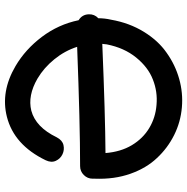

<svg xmlns="http://www.w3.org/2000/svg" viewBox="-10 -748 759 779"><g transform="rotate(-90 369.5 -358.5)"><path d="M324 0Q382 5 439 -11Q496 -27 545 -62Q594 -96 630 -154.5Q666 -213 679 -287Q685 -313 685 -339Q702 -355 701 -378Q700 -405 677 -419Q660 -501 609.5 -568Q559 -635 491 -675Q387 -736 285 -710Q171 -681 109 -553Q98 -530 106.5 -511.5Q115 -493 133 -484.5Q151 -476 170.5 -480.5Q190 -485 202 -508Q243 -593 310 -611Q371 -626 440 -586Q484 -560 518.5 -517.5Q553 -475 569 -425Q256 -413 85 -413Q64 -413 49 -398Q34 -383 34 -362V-353Q31 -274 54 -209Q77 -144 118 -101Q158 -58 211 -31.5Q264 -5 324 0ZM333 -103Q282 -107 239.5 -132.5Q197 -158 170 -203Q143 -248 138 -310Q292 -311 581 -323Q580 -319 580 -314.5Q580 -310 579 -305Q565 -234 525.5 -185.5Q486 -137 437 -118Q387 -98 333 -103Z"/></g></svg>

Font: Balsamiq Sans
Style: Regular
Weight: 400
Designer: Michael Angeles
Foundry: Balsamiq SRL
Version: Version 1.020; ttfautohint (v1.8.4.7-5d5b);gftools[0.9.26]